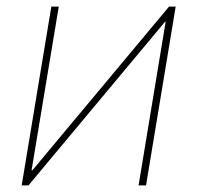

<svg xmlns="http://www.w3.org/2000/svg" viewBox="-20 -559 595 579"><path d="M420.4 0H397.9L479.5 -493.2H477.5L65.9 0H45.4L134.8 -539.1H157.2L75.2 -45.4H77.6L489.7 -539.1H509.8Z"/></svg>

Font: Inter 18pt Thin
Style: Italic
Weight: 250
Italic angle: -9.3988°
Version: Version 4.001;git-66647c0bb